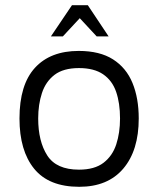

<svg xmlns="http://www.w3.org/2000/svg" viewBox="-20 -704 609 739"><path d="M285 15Q168 15 111.5 -54.5Q55 -124 55 -248Q55 -378 114.5 -443Q174 -508 283 -508Q364 -508 415 -475.5Q466 -443 490 -384.5Q514 -326 514 -248Q514 -125 454.5 -55Q395 15 285 15ZM284 -51Q344 -51 378.5 -77.5Q413 -104 427.5 -148.5Q442 -193 442 -248Q442 -307 427 -350.5Q412 -394 377 -418Q342 -442 284 -442Q224 -442 190 -416Q156 -390 141.5 -346Q127 -302 127 -248Q127 -160 162 -105.5Q197 -51 284 -51ZM176 -564 257 -684H318L398 -564H352L287 -634L222 -564Z"/></svg>

Font: Maven Pro VF Beta
Style: Regular
Weight: 400
Designer: Joe Prince
Foundry: Joe Prince
Version: Version 2.002